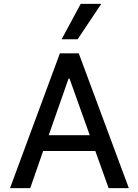

<svg xmlns="http://www.w3.org/2000/svg" viewBox="-20 -977 718 997"><path d="M32 0 291 -700H389L649 0H544L475 -193H204L137 0ZM446 -275 341 -569H336L233 -275ZM300 -773 399 -957H506L383 -773Z"/></svg>

Font: Lopes Sans Medium
Style: Regular
Weight: 500
Designer: Gabriel Lam, Diego Maldonado
Foundry: TypeRant, Foresti Design
Version: Version 4.000